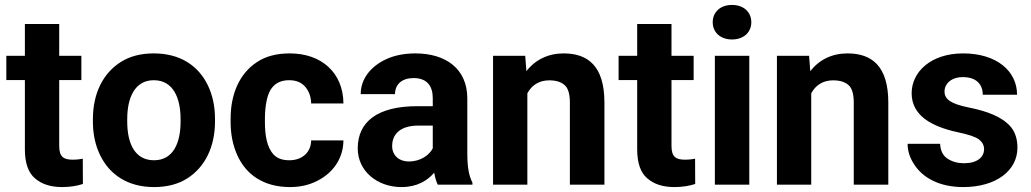

<svg xmlns="http://www.w3.org/2000/svg" viewBox="-20 -757 4227 787"><path d="M222.7 -528.3V-658.7H82V-528.3H5.9V-428.7H82V-145C82 -88.9 95.7 -49.3 123.5 -25.9C150.9 -2 188 9.8 234.4 9.8C268.1 9.8 295.9 4.9 319.8 -2.9L319.3 -106.4C309.1 -104.5 295.4 -102.5 277.8 -102.5C240.7 -102.5 222.7 -113.8 222.7 -159.2V-428.7H313.5V-528.3Z M360.8 -258.8C360.8 -207.5 370.6 -162.1 390.1 -121.6C429.2 -40.5 504.4 9.8 611.3 9.8C664.6 9.8 710 -2 747.1 -25.4C821.3 -72.3 861.3 -156.7 861.3 -258.8V-269C861.3 -320.3 851.6 -366.7 832 -407.2C793 -488.3 717.8 -538.1 610.4 -538.1C557.1 -538.1 512.2 -526.4 475.1 -502.9C400.9 -456.1 360.8 -372.1 360.8 -269ZM501.5 -269C501.5 -354.5 531.2 -428.2 610.4 -428.2C690.4 -428.2 720.2 -354.5 720.2 -269V-258.8C720.2 -171.4 690.4 -100.1 611.3 -100.1C531.2 -100.1 501.5 -171.4 501.5 -258.8Z M1166 -100.1C1138.2 -100.1 1117.2 -107.4 1103 -122.1C1074.2 -151.4 1065.9 -201.7 1065.9 -256.8V-271C1065.9 -298.3 1068.4 -324.2 1073.7 -348.1C1084 -396 1110.8 -428.2 1165.5 -428.2C1194.3 -428.2 1216.3 -418.9 1231.9 -400.4C1247.1 -381.8 1254.9 -359.4 1255.4 -333H1387.7C1386.7 -459 1297.9 -538.1 1168 -538.1C1113.8 -538.1 1068.8 -526.4 1033.2 -502.4C960.9 -455.1 925.3 -370.6 925.3 -271V-256.8C925.3 -207.5 934.1 -162.6 952.1 -122.1C987.8 -41.5 1060.1 9.8 1168.9 9.8C1209.5 9.8 1246.6 1.5 1279.3 -15.1C1345.2 -47.9 1387.2 -107.4 1387.7 -181.6H1255.4C1254.9 -132.3 1218.3 -100.1 1166 -100.1Z M1916.5 0V-8.3C1902.8 -35.2 1895.5 -69.3 1895.5 -127.4V-353.5C1895.5 -476.6 1805.2 -538.1 1683.1 -538.1C1637.7 -538.1 1598.1 -530.3 1564.5 -515.1C1497.1 -484.4 1458.5 -431.6 1458.5 -371.1H1599.1C1599.1 -411.6 1627.9 -437 1675.3 -437C1730 -437 1753.9 -404.8 1753.9 -354.5V-321.8H1690.9C1528.8 -321.8 1446.3 -259.3 1446.3 -148.4C1446.3 -57.1 1524.9 9.8 1625.5 9.8C1689.5 9.8 1731.9 -16.6 1759.8 -49.3C1763.2 -29.3 1768.1 -12.7 1774.4 0ZM1656.2 -95.2C1613.8 -95.2 1587.4 -121.6 1587.4 -158.2C1587.4 -206.5 1620.1 -242.2 1694.8 -242.2H1753.9V-148.9C1739.7 -121.6 1704.6 -95.2 1656.2 -95.2Z M2231.4 -427.7C2258.3 -427.7 2279.3 -421.4 2293.9 -408.7C2308.6 -396 2315.9 -372.1 2315.9 -337.4V0H2457.5V-336.9C2457.5 -485.8 2390.1 -538.1 2290.5 -538.1C2226.6 -538.1 2174.3 -512.2 2137.7 -465.3L2132.8 -528.3H2001V0H2141.6V-374.5C2159.2 -407.2 2189 -427.7 2231.4 -427.7Z M2732.4 -528.3V-658.7H2591.8V-528.3H2515.6V-428.7H2591.8V-145C2591.8 -88.9 2605.5 -49.3 2633.3 -25.9C2660.6 -2 2697.8 9.8 2744.1 9.8C2777.8 9.8 2805.7 4.9 2829.6 -2.9L2829.1 -106.4C2818.8 -104.5 2805.2 -102.5 2787.6 -102.5C2750.5 -102.5 2732.4 -113.8 2732.4 -159.2V-428.7H2823.2V-528.3Z M2901.4 -666C2901.4 -625 2932.1 -595.2 2980.5 -595.2C3028.8 -595.2 3059.6 -625 3059.6 -666C3059.6 -707 3028.8 -736.8 2980.5 -736.8C2932.1 -736.8 2901.4 -707 2901.4 -666ZM2910.2 -528.3V0H3051.3V-528.3Z M3395 -427.7C3421.9 -427.7 3442.9 -421.4 3457.5 -408.7C3472.2 -396 3479.5 -372.1 3479.5 -337.4V0H3621.1V-336.9C3621.1 -485.8 3553.7 -538.1 3454.1 -538.1C3390.1 -538.1 3337.9 -512.2 3301.3 -465.3L3296.4 -528.3H3164.6V0H3305.2V-374.5C3322.8 -407.2 3352.5 -427.7 3395 -427.7Z M4013.7 -146C4013.7 -112.3 3985.4 -87.9 3931.2 -87.9C3905.3 -87.9 3883.3 -94.2 3864.3 -106.4C3845.2 -118.7 3835 -138.7 3833.5 -167.5H3700.2C3700.2 -138.7 3709 -110.8 3726.6 -84C3761.2 -29.3 3829.1 9.8 3928.2 9.8C4063.5 9.8 4150.4 -58.1 4150.4 -151.4C4150.4 -186 4141.6 -213.9 4124.5 -235.4C4089.4 -277.8 4026.9 -301.3 3950.7 -316.4C3877 -331.5 3851.6 -350.1 3851.6 -381.8C3851.6 -414.6 3879.9 -440.9 3927.2 -440.9C3983.4 -440.9 4008.3 -409.7 4008.3 -368.7H4148.9C4148.9 -466.3 4064.5 -538.1 3927.7 -538.1C3795.9 -538.1 3716.8 -462.4 3716.8 -375C3716.8 -284.2 3796.9 -238.8 3904.3 -215.3C3948.7 -206.1 3978.5 -196.3 3992.7 -185.5C4006.8 -174.3 4013.7 -161.1 4013.7 -146Z"/></svg>

Font: Vazirmatn
Style: Bold
Weight: 700
Designer: Saber Rastikerdar
Foundry: Saber Rastikerdar
Version: Version 33.003